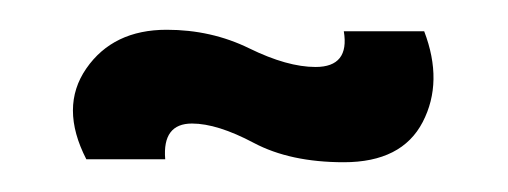

<svg xmlns="http://www.w3.org/2000/svg" viewBox="-20 -363 341 129"><path d="M211 -254Q175 -254 150.5 -267Q126 -280 109 -280Q89 -280 91 -256H38Q20 -291 38 -317Q56 -343 92 -343Q122 -343 147.5 -330.5Q173 -318 192 -318Q215 -318 211 -342H265Q278 -308 264 -281Q250 -254 211 -254Z"/></svg>

Font: Bricolage Grotesque 96pt Condensed Light
Style: Regular
Weight: 300
Width: 3
Designer: Mathieu Triay
Foundry: Atelier Triay
Version: Version 1.001; ttfautohint (v1.8.4.7-5d5b);gftools[0.9.33.de